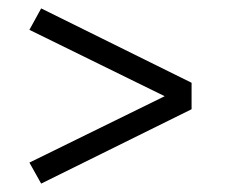

<svg xmlns="http://www.w3.org/2000/svg" viewBox="-20 -569 540 457"><path d="M78 -132 436 -309V-372L78 -549L50 -498L372 -340L50 -182Z"/></svg>

Font: Iosevka SS09 Light
Style: Regular
Weight: 300
Monospace: yes
Designer: Belleve Invis
Foundry: Belleve Invis
Version: Version 5.2.1; ttfautohint (v1.8.3)